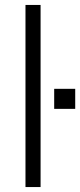

<svg xmlns="http://www.w3.org/2000/svg" viewBox="-20 -756 324 776"><path d="M83 0V-736H144V0ZM199 -316V-397H284V-316Z"/></svg>

Font: Mulish Light
Style: Regular
Weight: 300
Designer: Vernon Adams
Foundry: Vernon Adams
Version: Version 3.603; ttfautohint (v1.8.3)